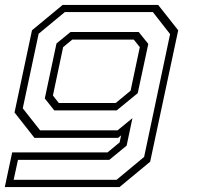

<svg xmlns="http://www.w3.org/2000/svg" viewBox="-32 -560 802 780"><path d="M-12.5 200 17.5 59H405L454 18.5L460 -10L448 0H108L27 -103L98 -437L222.5 -540H610.5L692 -437L578 97L453.5 200ZM23.5 170.5H441.5L553.5 77.5L659 -421.5L589 -511H231.5L125 -423L60.5 -120L131 -30.5H445.5L506 -80L482.5 31.5L412 89.5H41ZM188.5 -111.5 150 -160 197.5 -383.5 254.5 -430H531.5L570.5 -381.5L527.5 -181.5L442 -111.5ZM207 -141.5H438L498.5 -191.5L536 -368.5L511.5 -399H261.5L224.5 -368.5L183 -172Z"/></svg>

Font: Tourney Expanded Light
Style: Italic
Weight: 300
Width: 7
Italic angle: -12°
Designer: Tyler Finck
Foundry: Etcetera Type Co
Version: Version 1.010; ttfautohint (v1.8.3)